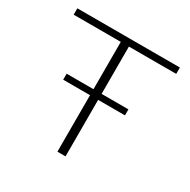

<svg xmlns="http://www.w3.org/2000/svg" viewBox="-149 -800 934 942"><g transform="rotate(30 317.5 -329.0)"><path d="M294 0V-658H340V0ZM27 -622V-658H608V-622ZM142 -320V-354H492V-320Z"/></g></svg>

Font: Ysabeau ExtraLight
Style: Regular
Weight: 250
Designer: Christian Thalmann (Catharsis Fonts)
Version: Version 2.002